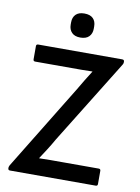

<svg xmlns="http://www.w3.org/2000/svg" viewBox="-93 -913 709 975"><g transform="rotate(10 261.5 -425.5)"><path d="M28 0Q18 0 18 -10V-13Q18 -17 19.5 -20Q21 -23 22 -26L292 -467Q307 -493 322 -517.5Q337 -542 353 -567V-568Q326 -567 299 -567Q272 -567 245 -567H58Q48 -567 48 -577V-645Q48 -655 58 -655H491Q502 -655 502 -645V-642Q502 -635 498 -629L229 -194Q214 -167 197 -140.5Q180 -114 163 -88V-87Q193 -88 222 -88Q251 -88 280 -88H470Q480 -88 480 -78V-10Q480 0 470 0ZM262 -727Q233 -727 218 -742.5Q203 -758 203 -783V-795Q203 -821 218 -836Q233 -851 262 -851Q292 -851 307 -836Q322 -821 322 -795V-783Q322 -758 307 -742.5Q292 -727 262 -727Z"/></g></svg>

Font: Sofia Sans Semi Condensed SemiBold
Style: Regular
Weight: 600
Designer: Botio Nikoltchev, Ani Petrova
Foundry: lettersoup
Version: Version 4.100